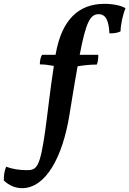

<svg xmlns="http://www.w3.org/2000/svg" viewBox="-167 -734 675 1002"><path d="M378 -714C241 -714 155 -628 124 -454C124 -452 123 -450 123 -448H53C44 -436 41 -416 41 -398C63 -398 88 -395 114 -390C93 -254 82 -144 69 -52C42 139 25 154 -26 154C-66 154 -104 148 -135 136C-144 157 -148 185 -147 208C-119 235 -85 248 -52 248C73 248 160 83 195 -132C205 -191 218 -278 238 -388C268 -393 301 -397 338 -397C344 -409 346 -429 346 -448H249C282 -620 304 -660 348 -660C387 -660 401 -622 404 -560C424 -559 449 -563 462 -570C463 -607 474 -658 488 -691C470 -703 429 -714 378 -714Z"/></svg>

Font: Vollkorn Semibold
Style: Italic
Weight: 600
Italic angle: -11°
Designer: Friedrich Althausen
Foundry: Friedrich Althausen
Version: Version 4.015;PS 004.015;hotconv 1.0.88;makeotf.lib2.5.64775